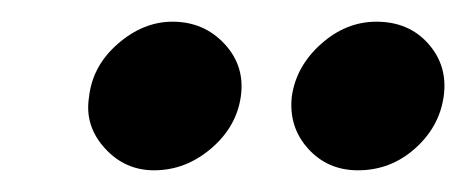

<svg xmlns="http://www.w3.org/2000/svg" viewBox="-20 -736 430 177"><path d="M202 -647Q198 -619 174.5 -599Q151 -579 122 -579Q95 -579 76.5 -599.5Q58 -620 62 -646Q65 -675 88.5 -695.5Q112 -716 139 -716Q168 -716 187 -695.5Q206 -675 202 -647ZM389 -647Q385 -619 362.5 -599Q340 -579 310 -579Q282 -579 264 -599Q246 -619 249 -647Q253 -675 276 -695.5Q299 -716 327 -716Q357 -716 375 -695.5Q393 -675 389 -647Z"/></svg>

Font: Aleo
Style: Bold Italic
Weight: 700
Italic angle: -7°
Version: Version 2.001;gftools[0.9.29]